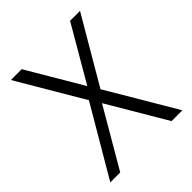

<svg xmlns="http://www.w3.org/2000/svg" viewBox="-190 -797 915 915"><g transform="rotate(-45 267.0 -340.0)"><path d="M437 0 263 -295 91 0H24L229 -349L34 -680H107L271 -402L433 -680H500L305 -347L510 0Z"/></g></svg>

Font: Inria Sans Light
Style: Regular
Weight: 300
Designer: Black Foundry Team
Foundry: Black Foundry
Version: Version 1.2; ttfautohint (v1.8.3)